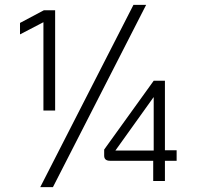

<svg xmlns="http://www.w3.org/2000/svg" viewBox="-20 -742 806 787"><path d="M158 -651 62 -601V-648L160 -700H206V-289H158ZM527 -722H579L197 25H145ZM608 -83H431Q407 -83 407 -104V-129L610 -411H656V-126H704V-83H656V0H608ZM610 -125V-343H609L453 -125Z"/></svg>

Font: Bai Jamjuree Light
Style: Regular
Weight: 300
Designer: Katatrad Aksorn Co.,Ltd.
Foundry: Cadson Demak Co.,Ltd.
Version: Version 1.000; ttfautohint (v1.6)